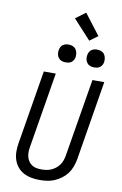

<svg xmlns="http://www.w3.org/2000/svg" viewBox="-122 -1252 845 1326"><g transform="rotate(10 300.0 -589.0)"><path d="M253 8Q223 8 194.5 2.5Q166 -3 141.5 -16Q117 -29 99 -50.5Q81 -72 72 -99Q63 -126 62.5 -155.5Q62 -185 67 -215L153 -735H237L149 -203Q146 -185 146 -167.5Q146 -150 150.5 -133.5Q155 -117 164.5 -103.5Q174 -90 188 -81Q202 -72 219 -69Q236 -66 254 -66Q271 -66 288 -68.5Q305 -71 321.5 -78Q338 -85 352.5 -96.5Q367 -108 377.5 -122.5Q388 -137 394 -153.5Q400 -170 403 -187L494 -735H577L485 -175Q480 -149 470.5 -123.5Q461 -98 444.5 -76Q428 -54 405 -37Q382 -20 357 -9.5Q332 1 305.5 4.5Q279 8 253 8ZM490 -823Q475 -823 461.5 -828Q448 -833 439.5 -844.5Q431 -856 428.5 -870.5Q426 -885 429 -900Q431 -910 436 -920Q441 -930 450 -936.5Q459 -943 469.5 -945.5Q480 -948 490 -948Q505 -948 519 -942.5Q533 -937 541 -925.5Q549 -914 551.5 -899.5Q554 -885 552 -870Q550 -860 544.5 -850Q539 -840 530 -833.5Q521 -827 510.5 -825Q500 -823 490 -823ZM290 -823Q275 -823 261.5 -828Q248 -833 239.5 -844.5Q231 -856 228.5 -870.5Q226 -885 229 -900Q231 -910 236 -920Q241 -930 250 -936.5Q259 -943 269.5 -945.5Q280 -948 290 -948Q305 -948 319 -942.5Q333 -937 341 -925.5Q349 -914 351.5 -899.5Q354 -885 352 -870Q350 -860 344.5 -850Q339 -840 330 -833.5Q321 -827 310.5 -825Q300 -823 290 -823ZM425 -999 301 -1134 371 -1186 482 -1041Z"/></g></svg>

Font: Iosevka Curly Extended Oblique
Style: Regular
Weight: 400
Width: 7
Italic angle: -9°
Monospace: yes
Designer: Belleve Invis
Foundry: Belleve Invis
Version: Version 11.1.0; ttfautohint (v1.8.3)